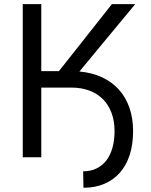

<svg xmlns="http://www.w3.org/2000/svg" viewBox="-20 -747 719 912"><path d="M88.1 -727.3H176.1V-409.1H259.9L511.4 -727.3H622.2L357.2 -407.3Q416.9 -402 464.3 -380Q511.7 -358 544.6 -321.6Q577.4 -285.2 594.8 -235.3Q612.2 -185.4 612.2 -123.6Q612.2 -61.1 596.1 -11.2Q579.9 38.7 549.4 73.3Q518.8 108 475.1 126.4Q431.5 144.9 376.4 144.9L375 66.8Q409.8 66.8 437.5 53.6Q465.2 40.5 484.4 16Q503.6 -8.5 513.8 -43.9Q524.1 -79.2 524.1 -123.6Q524.1 -171.9 509.9 -210.4Q495.7 -248.9 469.1 -275.7Q442.5 -302.6 404.3 -316.8Q366.1 -331 318.2 -331H176.1V0H88.1Z"/></svg>

Font: Fast_Sans-Dotted
Style: Regular
Weight: 400
Version: Version 3.018